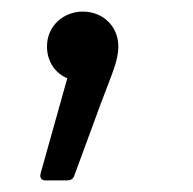

<svg xmlns="http://www.w3.org/2000/svg" viewBox="-20 -105 332 331"><path d="M96 206C101 206 106 204 108 198L154 73C173 22 184 0 184 -25C184 -60 157 -85 123 -85C89 -85 61 -60 61 -25C61 1 75 21 96 30L50 194C48 202 52 206 58 206Z"/></svg>

Font: LINE Seed JP_OTF Regular
Style: Regular
Weight: 400
Designer: LY Corporation & Fontrix & Fontworks
Version: Version 1.002